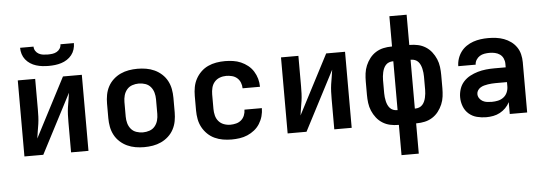

<svg xmlns="http://www.w3.org/2000/svg" viewBox="-56 -917 3713 1308"><g transform="rotate(-5 1800.0 -262.5)"><path d="M81 0V-520H200V-312Q200 -287 199 -262Q198 -237 194.5 -212.5Q191 -188 186.5 -163.5Q182 -139 179 -114L390 -520H519V0H400V-208Q400 -233 401 -258Q402 -283 405.5 -307.5Q409 -332 413.5 -356.5Q418 -381 421 -406L210 0ZM300 -600Q278 -600 256.5 -602.5Q235 -605 214 -611.5Q193 -618 174.5 -630Q156 -642 142.5 -659Q129 -676 122.5 -697Q116 -718 116 -740H208Q208 -724 216.5 -710.5Q225 -697 239 -689.5Q253 -682 268.5 -680Q284 -678 300 -678Q316 -678 331.5 -680Q347 -682 361 -689.5Q375 -697 383.5 -710.5Q392 -724 392 -740H484Q484 -718 477.5 -697Q471 -676 457.5 -659Q444 -642 425.5 -630Q407 -618 386 -611.5Q365 -605 343.5 -602.5Q322 -600 300 -600Z M900 8Q870 8 840.5 3Q811 -2 784 -14.5Q757 -27 734.5 -47.5Q712 -68 698 -94.5Q684 -121 678.5 -150.5Q673 -180 673 -210V-310Q673 -340 678.5 -369.5Q684 -399 698 -425.5Q712 -452 734.5 -472.5Q757 -493 784 -505.5Q811 -518 840.5 -523Q870 -528 900 -528Q930 -528 959.5 -523Q989 -518 1016 -505.5Q1043 -493 1065.5 -472.5Q1088 -452 1102 -425.5Q1116 -399 1121.5 -369.5Q1127 -340 1127 -310V-210Q1127 -180 1121.5 -150.5Q1116 -121 1102 -94.5Q1088 -68 1065.5 -47.5Q1043 -27 1016 -14.5Q989 -2 959.5 3Q930 8 900 8ZM900 -93Q923 -93 945 -100.5Q967 -108 981.5 -125.5Q996 -143 1002 -165Q1008 -187 1008 -210V-310Q1008 -333 1002 -355Q996 -377 981.5 -394.5Q967 -412 945 -419.5Q923 -427 900 -427Q877 -427 855 -419.5Q833 -412 818.5 -394.5Q804 -377 798 -355Q792 -333 792 -310V-210Q792 -187 798 -165Q804 -143 818.5 -125.5Q833 -108 855 -100.5Q877 -93 900 -93Z M1498 8Q1468 8 1438.5 3Q1409 -2 1382 -14.5Q1355 -27 1333.5 -48Q1312 -69 1298 -95Q1284 -121 1278.5 -150.5Q1273 -180 1273 -210V-310Q1273 -340 1278.5 -369.5Q1284 -399 1298 -425Q1312 -451 1333.5 -472Q1355 -493 1382 -505.5Q1409 -518 1438.5 -523Q1468 -528 1498 -528Q1525 -528 1553 -524Q1581 -520 1606.5 -509Q1632 -498 1654 -480.5Q1676 -463 1691 -439Q1706 -415 1713.5 -388Q1721 -361 1721 -333H1602Q1602 -353 1594.5 -372Q1587 -391 1572 -404Q1557 -417 1537 -422Q1517 -427 1498 -427Q1475 -427 1453.5 -419Q1432 -411 1417.5 -394Q1403 -377 1397.5 -354.5Q1392 -332 1392 -310V-210Q1392 -188 1397.5 -165.5Q1403 -143 1417.5 -126Q1432 -109 1453.5 -101Q1475 -93 1498 -93Q1517 -93 1537 -98Q1557 -103 1572 -116Q1587 -129 1594.5 -148Q1602 -167 1602 -187H1721Q1721 -159 1713.5 -132Q1706 -105 1691 -81Q1676 -57 1654 -39.5Q1632 -22 1606.5 -11Q1581 0 1553 4Q1525 8 1498 8Z M1881 0V-520H2000V-312Q2000 -287 1999 -262Q1998 -237 1994.5 -212.5Q1991 -188 1986.5 -163.5Q1982 -139 1979 -114L2190 -520H2319V0H2200V-208Q2200 -233 2201 -258Q2202 -283 2205.5 -307.5Q2209 -332 2213.5 -356.5Q2218 -381 2221 -406L2010 0Z M2641 215V8H2637Q2609 8 2581.5 2Q2554 -4 2530 -19Q2506 -34 2488.5 -56.5Q2471 -79 2460 -105Q2449 -131 2445.5 -159Q2442 -187 2442 -215V-305Q2442 -333 2445.5 -361Q2449 -389 2460 -415Q2471 -441 2488.5 -463.5Q2506 -486 2530 -501Q2554 -516 2581.5 -522Q2609 -528 2637 -528H2641V-735H2759V-528H2763Q2791 -528 2818.5 -522Q2846 -516 2870 -501Q2894 -486 2911.5 -463.5Q2929 -441 2940 -415Q2951 -389 2954.5 -361Q2958 -333 2958 -305V-215Q2958 -187 2954.5 -159Q2951 -131 2940 -105Q2929 -79 2911.5 -56.5Q2894 -34 2870 -19Q2846 -4 2818.5 2Q2791 8 2763 8H2759V215ZM2637 -93H2641V-427H2637Q2624 -427 2611 -422Q2598 -417 2589 -407Q2580 -397 2574.5 -384.5Q2569 -372 2566 -358.5Q2563 -345 2561.5 -331.5Q2560 -318 2560 -305V-215Q2560 -202 2561.5 -188.5Q2563 -175 2566 -161.5Q2569 -148 2574.5 -135.5Q2580 -123 2589 -113Q2598 -103 2611 -98Q2624 -93 2637 -93ZM2759 -93H2763Q2776 -93 2789 -98Q2802 -103 2811 -113Q2820 -123 2825.5 -135.5Q2831 -148 2834 -161.5Q2837 -175 2838.5 -188.5Q2840 -202 2840 -215V-305Q2840 -318 2838.5 -331.5Q2837 -345 2834 -358.5Q2831 -372 2825.5 -384.5Q2820 -397 2811 -407Q2802 -417 2789 -422Q2776 -427 2763 -427H2759Z M3239 8Q3207 8 3175.5 0Q3144 -8 3120 -29Q3096 -50 3084.5 -80.5Q3073 -111 3073 -143Q3073 -171 3082 -199Q3091 -227 3110.5 -248.5Q3130 -270 3155.5 -283.5Q3181 -297 3208.5 -305Q3236 -313 3264.5 -316Q3293 -319 3322 -319H3400V-344Q3400 -363 3392 -380.5Q3384 -398 3369 -408.5Q3354 -419 3335.5 -423Q3317 -427 3298 -427Q3281 -427 3263.5 -424Q3246 -421 3231.5 -412Q3217 -403 3207.5 -387.5Q3198 -372 3198 -355H3079Q3079 -381 3087.5 -406.5Q3096 -432 3111.5 -453Q3127 -474 3149 -489Q3171 -504 3195.5 -512.5Q3220 -521 3246 -524.5Q3272 -528 3298 -528Q3325 -528 3352.5 -524.5Q3380 -521 3405.5 -511.5Q3431 -502 3453 -486Q3475 -470 3490.5 -447.5Q3506 -425 3512.5 -398Q3519 -371 3519 -344V0H3400V-81Q3389 -59 3371.5 -41.5Q3354 -24 3332.5 -12.5Q3311 -1 3287 3.5Q3263 8 3239 8ZM3286 -93Q3307 -93 3328 -97.5Q3349 -102 3366 -115Q3383 -128 3391.5 -148Q3400 -168 3400 -189V-218H3322Q3309 -218 3295.5 -217Q3282 -216 3269 -214Q3256 -212 3243 -208.5Q3230 -205 3218.5 -198Q3207 -191 3199.5 -179.5Q3192 -168 3192 -155Q3192 -139 3201 -125.5Q3210 -112 3224 -104.5Q3238 -97 3254 -95Q3270 -93 3286 -93Z"/></g></svg>

Font: Iosevka Fixed Extended
Style: Bold
Weight: 700
Width: 7
Monospace: yes
Designer: Belleve Invis
Foundry: Belleve Invis
Version: Version 24.1.1; ttfautohint (v1.8.4)